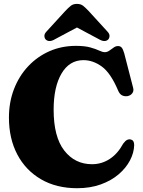

<svg xmlns="http://www.w3.org/2000/svg" viewBox="-20 -952 735 988"><path d="M670.5 -205.5Q669.5 -166 649 -126.8Q628.5 -87.5 590.5 -55Q552.5 -22.5 498.5 -3Q444.5 16.5 377 16.5Q270 16.5 191 -29.5Q112 -75.5 69 -157.2Q26 -239 26 -347Q26 -426 52 -493.5Q78 -561 125 -611Q172 -661 234.5 -688.5Q297 -716 370.5 -716Q416 -716 444.5 -708Q473 -700 490.2 -691.8Q507.5 -683.5 519.5 -683.5Q531.5 -683.5 542.8 -691.5Q554 -699.5 564.8 -707.2Q575.5 -715 587 -715Q599.5 -715 606.2 -707Q613 -699 619 -678.5L665 -500.5Q669.5 -484.5 661.2 -472.8Q653 -461 637 -457.5Q622 -455 609.2 -460.8Q596.5 -466.5 588.5 -484.5Q550 -576 504.5 -609.2Q459 -642.5 409.5 -642.5Q337 -642.5 296.5 -573.5Q256 -504.5 256 -387.5Q256 -247.5 310.8 -177.2Q365.5 -107 453.5 -107Q503 -107 544.2 -133.8Q585.5 -160.5 614 -213Q625.5 -228.5 635 -232.5Q644.5 -236.5 654 -234Q670.5 -229.5 670.5 -205.5ZM536 -748Q518.5 -732.5 488.5 -750.5L376 -810.5L263.5 -750.5Q234 -732.5 216 -748Q209.5 -754 208.5 -765.8Q207.5 -777.5 219.5 -790L316 -895.5Q331.5 -912 344 -922Q356.5 -932 376 -932Q395.5 -932 408 -922Q420.5 -912 436 -895.5L532.5 -790Q544.5 -777.5 543.5 -765.8Q542.5 -754 536 -748Z"/></svg>

Font: Fraunces 72pt S050 Black
Style: Regular
Weight: 900
Version: Version 1.000; ttfautohint (v1.8.3)